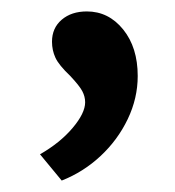

<svg xmlns="http://www.w3.org/2000/svg" viewBox="-20 -137 307 336"><path d="M88 179 50 133Q85 113 107 87Q129 61 129 42Q129 32 124 22.5Q119 13 103 -4Q83 -23 77 -36Q71 -49 71 -64Q71 -88 88 -102.5Q105 -117 132 -117Q170 -117 195.5 -85.5Q221 -54 221 -4Q221 35 203.5 71.5Q186 108 156 136Q126 164 88 179Z"/></svg>

Font: Lexend Deca
Style: Regular
Weight: 400
Designer: Bonnie Shaver-Troup, Thomas Jockin
Foundry: Lexend
Version: Version 1.008; ttfautohint (v1.8.4.7-5d5b)